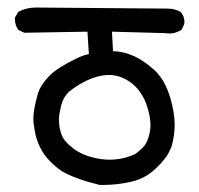

<svg xmlns="http://www.w3.org/2000/svg" viewBox="-20 -453 540 520"><path d="M74.2 -98.6Q70.3 -119.1 70.3 -131.8Q70.3 -155.3 82 -197.3Q88.9 -222.7 116.2 -250Q135.7 -269.5 187.5 -294.9Q203.1 -302.7 220.7 -306.6L216.8 -367.2L45.9 -364.3L29.3 -372.1Q20.5 -385.7 20.5 -399.4Q20.5 -401.4 20.5 -405.3L29.3 -420.9Q51.8 -432.6 76.2 -432.6L433.6 -429.7Q453.1 -429.7 468.8 -420.9Q479.5 -409.2 479.5 -394.5Q479.5 -388.7 478.5 -386.7L471.7 -372.1Q455.1 -362.3 439.5 -362.3Q433.6 -362.3 426.8 -363.3L283.2 -367.2L286.1 -314.5Q315.4 -313.5 342.3 -301.3Q369.1 -289.1 396.5 -264.6Q425.8 -239.3 441.4 -187.5Q453.1 -146.5 453.1 -115.2Q453.1 -86.9 445.3 -58.6Q443.4 -51.8 440.4 -46.9Q430.7 -23.4 402.3 2.9Q374 30.3 335.9 39.1Q297.9 47.9 259.8 47.9Q251 47.9 250 47.9Q237.3 44.9 217.3 39.1Q197.3 33.2 176.8 24.9Q156.2 16.6 143.6 7.8Q130.9 -1 121.6 -10.3Q112.3 -19.5 106.4 -26.4Q81.1 -57.6 74.2 -98.6ZM387.7 -113.3Q387.7 -138.7 376 -171.9Q369.1 -191.4 354.5 -210Q339.8 -228.5 318.4 -239.3Q296.9 -250 276.4 -250Q258.8 -250 242.2 -245.1Q205.1 -234.4 168.9 -206.1Q150.4 -190.4 144.5 -162.1Q139.6 -141.6 139.6 -129.9Q139.6 -101.6 150.4 -80.1Q158.2 -66.4 178.7 -50.8Q199.2 -35.2 226.6 -27.8Q253.9 -20.5 276.4 -20.5Q313.5 -20.5 346.7 -36.1Q369.1 -52.7 375.5 -64.9Q381.8 -77.1 384.8 -90.8Q387.7 -104.5 387.7 -113.3Z"/></svg>

Font: JasonHandwriting2
Style: SemiBold
Weight: 600
Version: Version 1.04.7